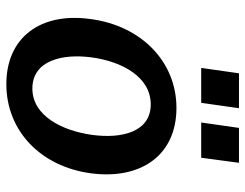

<svg xmlns="http://www.w3.org/2000/svg" viewBox="-104 -659 773 605"><g transform="rotate(90 282.5 -356.5)"><path d="M321 -723H211L194 -604H304ZM493 -723H383L366 -604H477ZM245 10C394 10 505 -100 526 -256C547 -413 470 -526 320 -526C175 -526 61 -416 40 -255C18 -99 97 10 245 10ZM259 -72C171 -72 148 -166 161 -260C174 -354 222 -445 309 -445C395 -445 418 -355 405 -260C392 -166 345 -72 259 -72Z"/></g></svg>

Font: United Sans SemiBold
Style: Italic
Weight: 600
Italic angle: -8°
Designer: Pablo Impallari, Rodrigo Fuenzalida (Modified by Dan O. Williams)
Version: Version 1.000;PS 001.000;hotconv 1.0.88;makeotf.lib2.5.64775